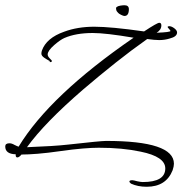

<svg xmlns="http://www.w3.org/2000/svg" viewBox="-35 -548 696 733"><path d="M525 165Q491 165 465 153Q459 148 459 145Q459 140 470 140Q472 140 477 141Q482 142 489 144Q503 147 510 147Q596 147 596 95Q596 50 502 31Q432 16 342 16Q317 16 280.5 19Q244 22 195 29Q146 36 109 39Q72 42 47 42Q38 53 31 53Q24 53 25 41Q-15 40 -15 11Q-15 -1 1 -1Q10 -1 20 5Q25 8 29.5 9.5Q34 11 36 12Q155 -184 475 -404Q369 -422 319 -422Q255 -422 211 -403Q195 -396 172 -376Q147 -354 147 -340Q147 -333 155 -325Q163 -317 163 -316Q163 -310 156 -311L150 -312H151Q161 -312 153 -316Q145 -320 134 -327.5Q123 -335 123 -343Q123 -346 123.5 -349Q124 -352 125 -355Q142 -403 210 -427Q261 -446 325 -446Q389 -446 515 -428Q565 -461 573 -461Q581 -461 581 -451Q581 -434 563 -423Q616 -425 616 -430Q616 -430 611 -437Q605 -442 605 -446Q607 -448 611 -448Q620 -448 630.5 -440Q641 -432 641 -424Q641 -408 613 -401Q594 -395 573 -395Q565 -395 553 -396Q541 -397 527 -399Q466 -356 405 -307.5Q344 -259 282 -206Q135 -79 68 14Q120 12 159.5 9.5Q199 7 225 4Q287 -3 323.5 -6.5Q360 -10 370 -10Q629 -10 629 77Q629 87 624 102Q599 165 525 165ZM440 -487Q436 -487 427 -491.5Q418 -496 416 -499Q410 -505 409 -509Q408 -513 408 -516Q408 -519 410 -521Q415 -525 424.5 -526.5Q434 -528 440 -528Q457 -528 457 -513Q457 -487 440 -487Z"/></svg>

Font: Petemoss
Style: Regular
Weight: 400
Designer: Robert E. Leuschke
Foundry: Robert E. Leuschke
Version: Version 1.010; ttfautohint (v1.8.3)